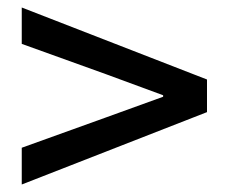

<svg xmlns="http://www.w3.org/2000/svg" viewBox="-20 -629 610 512"><path d="M38 -137 532 -330V-417L38 -609V-512L263 -431L415 -375V-371L263 -316L38 -235Z"/></svg>

Font: GenYoGothic2 TW M
Style: Regular
Weight: 500
Version: Version 2.100;PS 2.1;hotconv 16.6.51;makeotf.lib2.5.65220 DE